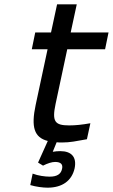

<svg xmlns="http://www.w3.org/2000/svg" viewBox="-20 -650 522 888"><path d="M300 -70C233 -70 220 -88 237 -169L291 -422H466L482 -500H307L335 -630H244L216 -500H143L127 -422H200L145 -165C123 -62 138 -14 201 2L156 102L179 116C201 105 220 99 235 99C261 99 272 110 267 131C262 155 244 167 210 167C189 167 157 163 131 153L120 206C147 214 179 218 200 218C268 218 312 186 325 129C336 77 311 49 259 49C248 49 235 50 224 52L242 8C250 9 258 9 267 9C305 9 331 3 382 -6L398 -80C358 -73 329 -70 300 -70Z"/></svg>

Font: LT Wave Text Italic
Style: Regular
Weight: 400
Designer: Daniel Lyons
Version: Version 2.5 (Glyphs App)